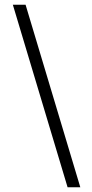

<svg xmlns="http://www.w3.org/2000/svg" viewBox="-20 -790 388 810"><path d="M34.2 -770H87.9L318.8 0H265.1Z"/></svg>

Font: Junction Light
Style: Regular
Weight: 300
Designer: Caroline Hadilaksono
Foundry: Caroline Hadilaksono
Version: Version 1.002